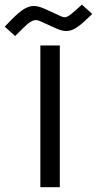

<svg xmlns="http://www.w3.org/2000/svg" viewBox="-99 -804 415 824"><path d="M164.6 -733.4 101.6 -762.2Q85.9 -769.5 72.5 -773.9Q59.1 -778.3 45.9 -778.3Q25.9 -778.3 3.7 -764.9Q-18.6 -751.5 -50.3 -718.8L-78.6 -689.5L-34.2 -649.4L-6.3 -677.2Q16.6 -700.2 30.3 -709Q43.9 -717.8 54.7 -717.8Q60.1 -717.8 65.9 -715.8Q71.8 -713.9 78.6 -710.9L141.6 -682.1Q167 -670.9 185.5 -670.9Q205.1 -670.9 224.4 -682.4Q243.7 -693.8 269.5 -718.3L296.9 -744.1L252.4 -784.2L227.5 -761.7Q209 -745.1 198.2 -737.5Q187.5 -730 178.7 -730Q171.4 -730 164.6 -733.4ZM157.7 -608.9H74.2V-0.5H157.7Z"/></svg>

Font: Vazirmatn RD NL
Style: Regular
Weight: 400
Designer: Saber Rastikerdar
Foundry: Saber Rastikerdar
Version: Version 32.101